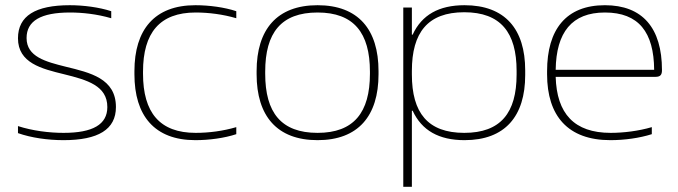

<svg xmlns="http://www.w3.org/2000/svg" viewBox="-20 -529 2603 737"><path d="M226 -244C315 -222 392 -200 392 -118C392 -51 336 -19 224 -19C168 -19 105 -27 49 -45V-18C100 0 164 9 224 9C357 9 425 -32 425 -118C425 -228 326 -250 232 -273C156 -292 82 -311 82 -383C82 -449 137 -481 249 -481C296 -481 352 -475 407 -459V-486C361 -501 301 -509 248 -509C116 -509 49 -468 49 -382C49 -287 140 -265 226 -244Z M496 -256V-244C496 -85 573 9 730 9C783 9 842 1 887 -14V-41C836 -26 782 -19 731 -19C593 -19 529 -97 529 -246V-254C529 -403 593 -481 731 -481C781 -481 836 -474 887 -459V-486C842 -501 783 -509 730 -509C573 -509 496 -415 496 -256Z M965 -256V-244C965 -84 1043 9 1199 9C1355 9 1433 -84 1433 -244V-256C1433 -416 1355 -509 1199 -509C1043 -509 965 -416 965 -256ZM998 -246V-254C998 -403 1059 -481 1199 -481C1338 -481 1400 -403 1400 -254V-246C1400 -97 1338 -19 1199 -19C1059 -19 998 -97 998 -246Z M1996 -241V-259C1996 -417 1919 -509 1763 -509C1665 -509 1599 -472 1564 -396H1561V-500H1528V188H1561V-104H1564C1599 -28 1665 9 1763 9C1919 9 1996 -83 1996 -241ZM1561 -243V-257C1561 -404 1622 -482 1762 -482C1902 -482 1963 -404 1963 -257V-243C1963 -96 1902 -19 1762 -19C1622 -19 1561 -96 1561 -243Z M2521 -260C2521 -422 2446 -509 2302 -509C2153 -509 2080 -416 2080 -256V-244C2080 -84 2160 9 2323 9C2377 9 2435 1 2482 -14V-41C2431 -26 2373 -19 2324 -19C2184 -19 2117 -93 2113 -234H2496C2516 -234 2521 -243 2521 -260ZM2113 -261C2115 -405 2175 -481 2302 -481C2432 -481 2490 -405 2491 -261Z"/></svg>

Font: LT Wave Alt Thin
Style: Regular
Weight: 100
Designer: Daniel Lyons
Version: Version 2.5 (Glyphs App)